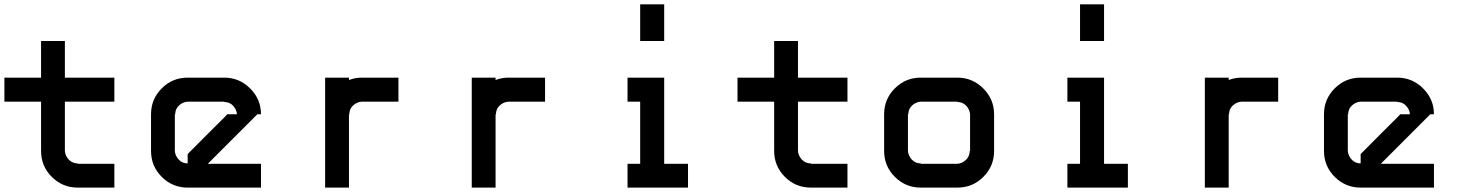

<svg xmlns="http://www.w3.org/2000/svg" viewBox="-20 -853 6707 873"><path d="M333.3 0Q264.2 0 215.4 -48.8Q166.7 -97.5 166.7 -166.7V-390.8H0V-500H166.7V-666.7H275V-500H500V-390.8H275V-166.7Q276.7 -144.2 292.9 -127.1Q309.2 -110 333.3 -110V-108.3H500V0Z M925 -108.3H1166.7V0H833.3Q764.2 0 715.4 -48.8Q666.7 -97.5 666.7 -166.7V-333.3Q666.7 -402.5 715.4 -451.2Q764.2 -500 833.3 -500H1000Q1068.3 -500 1117.5 -450.8Q1166.7 -401.7 1166.7 -333.3H1150L983.3 -166.7ZM833.3 -110V-152.5Q865 -185 925 -244.6Q985 -304.2 1000 -319.2L1013.3 -333.3H1057.5Q1055.8 -355 1040 -372.1Q1024.2 -389.2 1000 -389.2V-390.8H833.3Q810.8 -389.2 793.8 -373.3Q776.7 -357.5 776.7 -333.3H775V-166.7Q776.7 -144.2 792.9 -127.1Q809.2 -110 833.3 -110Z M1625 -500H1791.7V-390.8H1625Q1602.5 -389.2 1585.4 -373.3Q1568.3 -357.5 1568.3 -333.3H1566.7V0H1458.3V-500H1566.7V-489.2Q1595 -500 1625 -500Z M2291.7 -500H2458.3V-390.8H2291.7Q2269.2 -389.2 2252.1 -373.3Q2235 -357.5 2235 -333.3H2233.3V0H2125V-500H2233.3V-489.2Q2261.7 -500 2291.7 -500Z M3000 -833.3V-666.7H2890.8V-833.3ZM3108.3 0H2833.3V-108.3H2890.8V-390.8H2833.3V-500H3000V-108.3H3108.3Z M3666.7 0Q3597.5 0 3548.8 -48.8Q3500 -97.5 3500 -166.7V-390.8H3333.3V-500H3500V-666.7H3608.3V-500H3833.3V-390.8H3608.3V-166.7Q3610 -144.2 3626.2 -127.1Q3642.5 -110 3666.7 -110V-108.3H3833.3V0Z M4333.3 -108.3Q4355 -110 4372.1 -126.2Q4389.2 -142.5 4389.2 -166.7H4390.8V-333.3Q4389.2 -355 4373.3 -372.1Q4357.5 -389.2 4333.3 -389.2V-390.8H4166.7Q4144.2 -389.2 4127.1 -373.3Q4110 -357.5 4110 -333.3H4108.3V-166.7Q4110 -144.2 4126.2 -127.1Q4142.5 -110 4166.7 -110V-108.3ZM4333.3 0H4166.7Q4097.5 0 4048.8 -48.8Q4000 -97.5 4000 -166.7V-333.3Q4000 -402.5 4048.8 -451.2Q4097.5 -500 4166.7 -500H4333.3Q4401.7 -500 4450.8 -450.8Q4500 -401.7 4500 -333.3V-166.7Q4500 -97.5 4451.2 -48.8Q4402.5 0 4333.3 0Z M5000 -833.3V-666.7H4890.8V-833.3ZM5108.3 0H4833.3V-108.3H4890.8V-390.8H4833.3V-500H5000V-108.3H5108.3Z M5625 -500H5791.7V-390.8H5625Q5602.5 -389.2 5585.4 -373.3Q5568.3 -357.5 5568.3 -333.3H5566.7V0H5458.3V-500H5566.7V-489.2Q5595 -500 5625 -500Z M6258.3 -108.3H6500V0H6166.7Q6097.5 0 6048.8 -48.8Q6000 -97.5 6000 -166.7V-333.3Q6000 -402.5 6048.8 -451.2Q6097.5 -500 6166.7 -500H6333.3Q6401.7 -500 6450.8 -450.8Q6500 -401.7 6500 -333.3H6483.3L6316.7 -166.7ZM6166.7 -110V-152.5Q6198.3 -185 6258.3 -244.6Q6318.3 -304.2 6333.3 -319.2L6346.7 -333.3H6390.8Q6389.2 -355 6373.3 -372.1Q6357.5 -389.2 6333.3 -389.2V-390.8H6166.7Q6144.2 -389.2 6127.1 -373.3Q6110 -357.5 6110 -333.3H6108.3V-166.7Q6110 -144.2 6126.2 -127.1Q6142.5 -110 6166.7 -110Z"/></svg>

Font: 0xA000-Squareish-Mono
Style: Squareish-Mono-Bold
Weight: 700
Version: Version 0.1